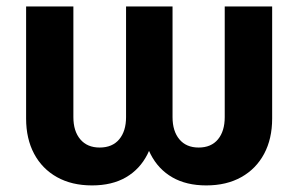

<svg xmlns="http://www.w3.org/2000/svg" viewBox="-20 -559 915 589"><path d="M262.2 9.8Q200.2 9.8 154.8 -15.6Q109.4 -41 84.7 -87.2Q60.1 -133.3 60.1 -195.3V-539.1H205.1V-199.7Q205.1 -156.7 226.3 -131.6Q247.6 -106.4 285.6 -106.4Q324.7 -106.4 345.7 -131.6Q366.7 -156.7 366.7 -199.7V-539.1H509.3V-199.7Q509.3 -156.7 530.3 -131.6Q551.3 -106.4 589.4 -106.4Q627.9 -106.4 648.7 -131.6Q669.4 -156.7 669.4 -199.7V-539.1H814.9V-195.3Q814.9 -133.3 790.3 -87.2Q765.6 -41 720.2 -15.6Q674.8 9.8 612.8 9.8Q551.8 9.8 508.8 -14.9Q465.8 -39.6 442.1 -85.7Q418.5 -131.8 415 -195.3H458.5Q455.6 -131.8 432.4 -85.9Q409.2 -40 366.5 -15.1Q323.7 9.8 262.2 9.8Z"/></svg>

Font: Inter 18pt
Style: Bold
Weight: 700
Designer: Rasmus Andersson
Foundry: rsms
Version: Version 4.001;git-66647c0bb